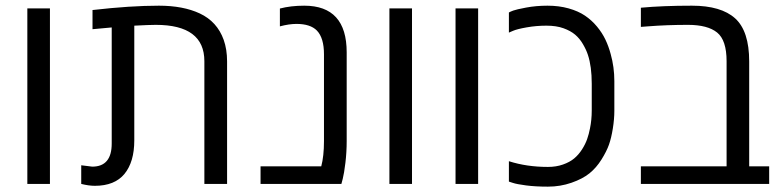

<svg xmlns="http://www.w3.org/2000/svg" viewBox="-20 -660 2804 689"><path d="M159.2 0H78.1V-629.9H159.2Z M320.3 6.8Q298.8 6.8 271.5 0V-66.9Q307.1 -62 311 -62Q380.9 -62 380.9 -145V-561.5L312 -555.2V-624Q448.2 -639.6 550.3 -639.6Q637.2 -639.6 696.8 -611.8Q759.3 -582.5 782.7 -517.1Q794.9 -482.9 794.9 -439.5V0H713.4V-440.4Q713.4 -570.8 539.1 -570.8Q517.6 -570.8 461.9 -567.9V-156.2Q461.9 -79.1 426.8 -36.1Q391.6 6.8 320.3 6.8Z M1043.9 -574.2Q1017.6 -574.2 984.4 -565.4V-629.4Q1023.4 -639.6 1071.8 -639.6Q1224.1 -639.6 1224.1 -472.2V-153.8Q1224.1 -114.3 1219.5 -75.7Q1214.8 -37.1 1210 -18.6L1205.1 0H915V-63H1132.8Q1142.6 -99.6 1142.6 -153.8V-465.3Q1142.6 -523.9 1117.2 -550.3Q1093.8 -574.2 1043.9 -574.2Z M1458.5 0H1377.4V-629.9H1458.5Z M1695.8 0H1614.7V-629.9H1695.8Z M2171.4 -466.3Q2184.6 -419.4 2184.6 -369.1V-262.2Q2184.6 -232.9 2179.2 -199Q2173.8 -165 2165.3 -140.9Q2156.7 -116.7 2138.4 -87.4Q2120.1 -58.1 2095.5 -38.1Q2070.8 -18.1 2030.8 -4.2Q1990.7 9.8 1946.3 9.8Q1901.9 9.8 1867.9 5.4Q1834 1 1819.8 -3.9L1806.2 -8.3V-81.5Q1870.1 -61 1946.3 -61Q1976.1 -61 2000.2 -69.6Q2024.4 -78.1 2040.3 -91.3Q2056.2 -104.5 2068.4 -123.5Q2080.6 -142.6 2086.9 -160.6Q2093.3 -178.7 2097.2 -199.2Q2103.5 -230 2103.5 -263.7V-359.4Q2103.5 -421.4 2089.8 -462.9Q2084 -481 2072 -501.5Q2060.1 -522 2043.9 -535.6Q2027.8 -549.3 2002.2 -558.6Q1976.6 -567.9 1940.7 -567.9Q1904.8 -567.9 1870.1 -561.8Q1835.4 -555.7 1820.8 -549.3L1806.2 -543V-615.2Q1811.5 -618.2 1821.8 -622.1Q1832 -626 1867.9 -632.8Q1903.8 -639.6 1944.8 -639.6Q1985.8 -639.6 2020.5 -629.9Q2055.2 -620.1 2079.3 -603.8Q2103.5 -587.4 2122.3 -564.7Q2141.1 -542 2152.6 -517.8Q2164.1 -493.7 2171.4 -466.3Z M2279.8 -632.3Q2357.9 -639.6 2462.9 -639.6Q2567.9 -639.6 2618.2 -594Q2668.5 -548.3 2668.5 -439.5V-63H2740.2V0H2279.8V-63H2587.4V-440.4Q2587.4 -515.6 2553.5 -543.2Q2519.5 -570.8 2448.7 -570.8Q2373 -570.8 2304.7 -565.4L2279.8 -563.5Z"/></svg>

Font: Open Sans Hebrew
Style: Regular
Weight: 400
Foundry: Ascender Corporation, Yanek Iontef
Version: Version 2.001;PS 002.001;hotconv 1.0.70;makeotf.lib2.5.58329